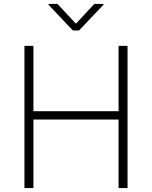

<svg xmlns="http://www.w3.org/2000/svg" viewBox="-20 -962 777 982"><path d="M105 0V-727.5H150.9V-393.1H586.4V-727.5H632.3V0H586.4V-350.6H150.9V0ZM273.9 -941.9 368.2 -840.8 462.4 -941.9H509.8V-938.5L384.3 -806.2H352.5L227.5 -938.5V-941.9Z"/></svg>

Font: Inter ExtraLight
Style: Regular
Weight: 250
Designer: Rasmus Andersson
Foundry: rsms
Version: Version 4.001;git-66647c0bb